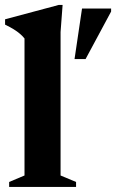

<svg xmlns="http://www.w3.org/2000/svg" viewBox="-22 -736 458 756"><path d="M216.5 -45 277.5 -19.5V0H14V-19.5L74.5 -45V-584.5Q66.5 -594.5 56.2 -603.2Q46 -612 31.8 -620.8Q17.5 -629.5 -2 -639V-660L209 -716.5H224.5L216.5 -610ZM271.5 -503.5 301 -702.5H415.5V-690.5L315 -503.5Z"/></svg>

Font: Newsreader 24pt
Style: Bold
Weight: 700
Designer: Hugues Gentile
Foundry: Production Type
Version: Version 1.003